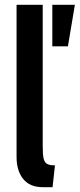

<svg xmlns="http://www.w3.org/2000/svg" viewBox="-20 -770 332 800"><path d="M49 -116V-750H158V-161Q158 -127 161.5 -110.5Q165 -94 175.5 -87.5Q186 -81 209 -81L199 10H159Q104 10 76.5 -24.5Q49 -59 49 -116ZM198 -750H292L263 -577H198Z"/></svg>

Font: Cabin Condensed SemiBold
Style: Regular
Weight: 600
Width: 3
Designer: Pablo Impallari
Foundry: Pablo Impallari. http://www.impallari.com Igino Marini. http://www.ikern.com
Version: Version 2.001